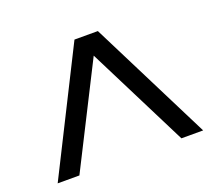

<svg xmlns="http://www.w3.org/2000/svg" viewBox="-98 -884 926 820"><g transform="rotate(-20 365.0 -474.0)"><path d="M695 -197.5H596.2L365 -657.5L132.5 -197.5H33.8L311.2 -750H417.5Z"/></g></svg>

Font: Now Medium
Style: Regular
Weight: 500
Designer: Alfredo Marco Pradil
Foundry: Alfredo Marco Pradil
Version: Version 1.002;PS 001.002;hotconv 1.0.88;makeotf.lib2.5.64775